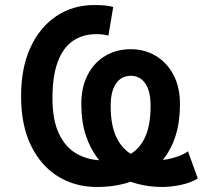

<svg xmlns="http://www.w3.org/2000/svg" viewBox="-20 -735 808 765"><path d="M366 10Q280 10 212 -31.5Q144 -73 104 -154Q64 -235 64 -352Q64 -464 101 -545Q138 -626 204 -670.5Q270 -715 357 -715Q380 -715 400 -713Q420 -711 431 -707L412 -593Q402 -596 390 -597.5Q378 -599 364 -599Q310 -599 270.5 -572Q231 -545 210 -488.5Q189 -432 189 -344Q189 -256 215.5 -201Q242 -146 288 -121Q334 -96 392 -96Q449 -96 491 -116.5Q533 -137 556.5 -185Q580 -233 580 -313Q580 -372 559 -402.5Q538 -433 501 -433Q464 -433 442.5 -402.5Q421 -372 421 -313Q421 -234 444.5 -186.5Q468 -139 509 -117.5Q550 -96 603 -96Q624 -96 647 -100.5Q670 -105 691 -112.5Q712 -120 729 -132L768 -24Q741 -7 701.5 1.5Q662 10 626 10Q576 10 529.5 -2Q483 -14 442 -39Q401 -64 370 -103.5Q339 -143 321.5 -197Q304 -251 304 -321Q304 -388 329.5 -437Q355 -486 399.5 -512.5Q444 -539 501 -539Q556 -539 600.5 -512.5Q645 -486 671 -437Q697 -388 697 -321Q697 -235 672 -172.5Q647 -110 601.5 -69.5Q556 -29 496.5 -9.5Q437 10 366 10Z"/></svg>

Font: Nunito Sans 7pt Condensed
Style: Bold
Weight: 700
Width: 3
Designer: Vernon Adams
Foundry: Vernon Adams
Version: Version 3.101;gftools[0.9.27]